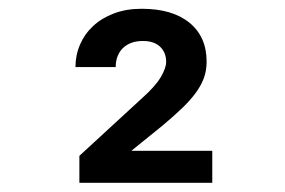

<svg xmlns="http://www.w3.org/2000/svg" viewBox="-20 -736 640 431"><path d="M456.5 -325.7H158.2V-386.2L298.3 -515.1Q328.6 -542 340.8 -562.7Q353 -583.5 353 -597.2Q353 -617.7 339.6 -630.9Q326.2 -644 300.8 -644Q285.2 -644 273.7 -639.4Q262.2 -634.8 254.6 -626.7Q247.1 -618.7 243.4 -608.2Q239.7 -597.7 239.7 -585.4H149.4Q149.4 -612.3 159.7 -636Q169.9 -659.7 189 -677.5Q208 -695.3 235.6 -705.8Q263.2 -716.3 297.9 -716.3Q367.2 -716.3 405.5 -684.8Q443.8 -653.3 443.8 -597.7Q443.8 -577.1 437.3 -559.8Q430.7 -542.5 418 -525.6Q405.3 -508.8 386.7 -491.2Q368.2 -473.6 344.2 -453.6L274.9 -397.5H456.5Z"/></svg>

Font: TypoPRO Roboto Mono
Style: Regular
Weight: 500
Designer: Google
Version: Version 2.000986; 2015; ttfautohint (v1.3)